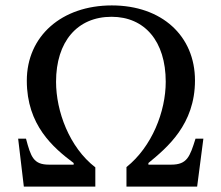

<svg xmlns="http://www.w3.org/2000/svg" viewBox="-20 -689 817 709"><path d="M708 0 731 -177H702C681 -110 671 -81 612 -81H528V-87C597 -144 700 -229 700 -392C700 -556 578 -669 393 -669C208 -669 79 -556 79 -391C79 -227 176 -144 252 -87V-81H161C104 -81 94 -109 76 -177H47L68 0H332V-71C236 -145 187 -278 187 -387C187 -535 265 -627 392 -627C514 -627 592 -537 592 -387C592 -277 541 -147 447 -72V0Z"/></svg>

Font: mjx-stx-n
Style: Regular
Weight: 500
Version: 1.0.0